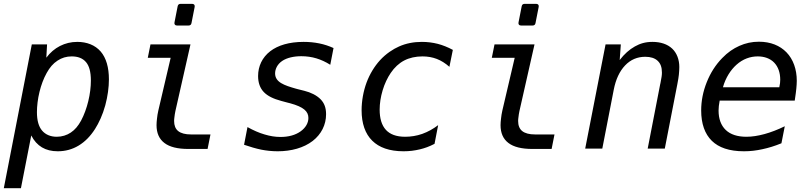

<svg xmlns="http://www.w3.org/2000/svg" viewBox="-21 -780 4255 1008"><path d="M-1 208H88.9L143.1 -68.8C157.2 -41 176.3 -20 199.2 -6.3C222.2 7.3 249.5 14.2 282.2 14.2C321.8 14.2 358.4 4.4 391.6 -15.6C424.8 -35.6 453.1 -64 478 -103C498 -134.3 518.1 -177.2 531.7 -227.1C544.4 -273.9 550.8 -321.8 550.8 -363.3C550.8 -425.8 536.6 -475.6 507.8 -509.3C478 -543.9 434.1 -560.1 384.8 -560.1C351.6 -560.1 321.8 -552.7 293.9 -538.6C266.1 -524.4 242.2 -503.9 222.2 -477.1L226.1 -546.9H146ZM276.9 -62C244.6 -62 217.8 -73.2 199.7 -94.7C182.1 -115.7 172.9 -147 172.9 -191.4C172.9 -221.7 177.2 -261.2 186.5 -298.3C194.8 -332.5 207.5 -367.2 224.1 -397C240.2 -425.8 257.3 -446.3 281.2 -461.9C303.7 -476.6 327.6 -483.9 355.5 -483.9C387.2 -483.9 413.6 -474.6 431.2 -453.1C446.8 -434.1 456.1 -404.3 456.1 -356.9C456.1 -324.7 451.7 -286.1 442.4 -248.5C434.1 -213.9 420.4 -175.8 404.8 -147C389.6 -119.1 372.6 -98.6 350.6 -84C330.1 -70.3 304.7 -62 276.9 -62Z M908.2 -646H968.8C977.5 -646 982.9 -650.4 984.4 -659.2L1001 -743.7C1002.9 -753.4 997.6 -759.8 987.8 -759.8H927.2C918.5 -759.8 913.1 -755.4 911.6 -746.6L895 -662.1C893.1 -652.3 898.4 -646 908.2 -646ZM967.8 2H1068.8L1084 -74.2H981C952.1 -74.2 929.2 -80.1 914.6 -91.8C899.9 -103.5 893.1 -121.6 893.1 -145C893.1 -151.4 893.6 -156.7 895 -167C895.5 -171.9 897.5 -187 899.9 -197.3L979 -546.9H769L754.9 -476.6H875L810.1 -199.2C806.6 -185.1 804.7 -169.9 803.2 -157.2C801.8 -144 800.8 -134.3 800.8 -123C800.8 -81.5 814.5 -50.3 842.3 -29.3C869.6 -8.3 911.6 2 967.8 2Z M1437 14.2C1508.3 14.2 1573.7 -3.9 1620.6 -40C1666 -75.2 1690.9 -125 1690.9 -180.2C1690.9 -214.4 1681.6 -238.3 1662.6 -258.3C1641.6 -279.8 1610.4 -294.9 1577.1 -303.2L1542 -312C1538.6 -313 1541 -312 1531.2 -314.9C1471.7 -332 1423.3 -348.1 1423.3 -394.5C1423.3 -417 1434.6 -442.4 1460.4 -460C1484.9 -476.6 1521 -484.9 1561 -484.9C1588.4 -484.9 1615.7 -481 1640.1 -473.6C1663.1 -466.8 1689.9 -454.6 1712.9 -439.9L1730 -527.8C1706.1 -538.6 1681.2 -546.9 1654.8 -552.2C1628.4 -557.6 1600.6 -560.1 1572.8 -560.1C1497.1 -560.1 1438 -542 1397.9 -511.2C1355.5 -478.5 1334 -432.1 1334 -380.9C1334 -346.2 1343.8 -317.9 1363.8 -296.9C1383.8 -275.9 1414.1 -261.2 1456.1 -250L1488.8 -241.2L1502.4 -237.8C1573.7 -218.3 1598.1 -194.8 1598.1 -160.6C1598.1 -135.3 1584.5 -109.9 1557.1 -90.3C1529.8 -70.8 1494.1 -61 1451.7 -61C1423.3 -61 1397 -65.4 1367.7 -74.2C1338.9 -82.5 1309.1 -95.7 1278.3 -112.8L1260.3 -20C1291.5 -9.3 1322.3 0 1351.6 5.9C1376 10.7 1406.2 14.2 1437 14.2Z M2097.7 14.2C2128.4 14.2 2155.8 10.7 2184.1 3.9C2208.5 -2 2232.4 -10.3 2260.3 -24.9L2279.3 -123C2254.4 -104 2226.1 -87.9 2195.8 -77.1C2167 -66.9 2135.7 -62 2106.4 -62C2058.6 -62 2026.4 -75.2 2005.4 -97.7C1982.4 -122.6 1972.2 -159.2 1972.2 -204.1C1972.2 -236.8 1977.5 -271 1987.8 -305.7C1998 -340.3 2013.7 -372.6 2030.3 -397C2049.8 -425.8 2073.7 -448.2 2101.1 -462.4C2128.4 -476.6 2161.1 -483.9 2196.8 -483.9C2224.1 -483.9 2249 -479.5 2272 -470.7C2294.9 -461.9 2316.9 -448.2 2338.4 -429.2L2356.4 -518.1C2330.6 -532.2 2301.8 -543.5 2277.3 -549.8C2250.5 -556.6 2222.7 -560.1 2193.8 -560.1C2150.4 -560.1 2110.4 -552.2 2074.2 -536.1C2043 -522.5 2005.4 -498 1974.1 -463.9C1944.8 -431.6 1919.9 -391.1 1903.3 -346.2C1886.7 -301.3 1877.4 -249.5 1877.4 -201.2C1877.4 -132.3 1896 -77.6 1933.6 -41C1969.2 -5.9 2022.9 14.2 2097.7 14.2Z M2714.4 -646H2774.9C2783.7 -646 2789.1 -650.4 2790.5 -659.2L2807.1 -743.7C2809.1 -753.4 2803.7 -759.8 2793.9 -759.8H2733.4C2724.6 -759.8 2719.2 -755.4 2717.8 -746.6L2701.2 -662.1C2699.2 -652.3 2704.6 -646 2714.4 -646ZM2773.9 2H2875L2890.1 -74.2H2787.1C2758.3 -74.2 2735.4 -80.1 2720.7 -91.8C2706.1 -103.5 2699.2 -121.6 2699.2 -145C2699.2 -151.4 2699.7 -156.7 2701.2 -167C2701.7 -171.9 2703.6 -187 2706.1 -197.3L2785.2 -546.9H2575.2L2561 -476.6H2681.2L2616.2 -199.2C2612.8 -185.1 2610.8 -169.9 2609.4 -157.2C2607.9 -144 2606.9 -134.3 2606.9 -123C2606.9 -81.5 2620.6 -50.3 2648.4 -29.3C2675.8 -8.3 2717.8 2 2773.9 2Z M3051.3 0H3141.1L3201.2 -309.1C3211.9 -363.8 3231.9 -406.2 3260.7 -436.5C3289.6 -466.8 3324.7 -481.9 3366.7 -481.9C3394.5 -481.9 3416.5 -475.1 3431.6 -460.9C3446.8 -446.8 3454.1 -427.2 3454.1 -398.9C3454.1 -382.3 3451.7 -373 3446.8 -346.2C3445.8 -342.3 3447.3 -345.2 3445.3 -339.4L3379.4 0H3469.2L3535.2 -338.9C3539.6 -361.8 3541.5 -374 3543 -387.2C3544.4 -400.4 3545.4 -417.5 3545.4 -428.2C3545.4 -467.3 3532.2 -502 3507.8 -524.9C3482.9 -548.3 3446.8 -560.1 3404.3 -560.1C3368.2 -560.1 3339.8 -551.8 3312 -536.1C3283.2 -520 3256.8 -496.6 3232.4 -464.8L3238.3 -546.9H3158.2Z M3884.8 14.2C3919.9 14.2 3949.2 10.3 3981.4 3.4C4015.1 -3.9 4044.4 -12.7 4081.5 -27.8L4099.1 -117.2C4062 -99.1 4026.4 -85.4 3992.7 -76.2C3958.5 -66.9 3927.7 -62 3897.5 -62C3851.1 -62 3814 -73.7 3789.1 -97.7C3764.2 -121.6 3751.5 -156.2 3751.5 -199.7C3751.5 -208 3752 -215.3 3752.9 -223.6C3753.9 -231.9 3755.4 -241.7 3757.3 -252H4151.4C4156.2 -282.7 4158.7 -304.7 4159.7 -314.9C4161.1 -331.1 4162.1 -342.3 4162.1 -356C4162.1 -415.5 4143.6 -468.8 4107.9 -505.4C4073.7 -540.5 4024.9 -561 3963.4 -561C3926.3 -561 3893.1 -553.7 3860.4 -539.1C3828.6 -524.9 3799.8 -505.4 3770.5 -475.1C3735.8 -439.5 3709 -397.5 3689.5 -348.6C3669.9 -299.8 3660.2 -250 3660.2 -200.2C3660.2 -130.4 3679.2 -76.7 3716.3 -40.5C3752.4 -5.4 3807.1 14.2 3884.8 14.2ZM3774.4 -321.8C3788.6 -372.6 3815.4 -413.1 3845.2 -439.9C3879.4 -470.7 3918.5 -483.9 3957 -483.9C3991.7 -483.9 4022.5 -473.1 4043.5 -451.2C4064.5 -429.2 4075.2 -398.4 4075.2 -361.8C4075.2 -354 4074.7 -349.1 4074.2 -343.8C4073.7 -337.9 4072.3 -330.6 4070.3 -321.8Z"/></svg>

Font: Hack
Style: Oblique
Weight: 400
Italic angle: -12°
Monospace: yes
Designer: Christopher Simpkins
Foundry: Christopher Simpkins
Version: Version 2.010